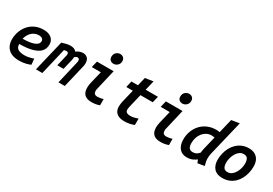

<svg xmlns="http://www.w3.org/2000/svg" viewBox="37 -1735 3847 2703"><g transform="rotate(30 1960.0 -383.5)"><path d="M274 13Q192 13 140.5 -15Q89 -43 65 -90.5Q41 -138 41 -198Q41 -265 63 -326Q85 -387 126.5 -435Q168 -483 228 -510.5Q288 -538 364 -538Q418 -538 456.5 -520.5Q495 -503 515.5 -471.5Q536 -440 536 -397Q536 -348 516.5 -313Q497 -278 462 -255Q427 -232 380 -218Q333 -204 278 -198Q223 -192 163 -192Q162 -159 176 -136.5Q190 -114 221 -102Q252 -90 301 -90Q332 -90 361.5 -95Q391 -100 414.5 -107Q438 -114 449 -120L458 -24Q433 -12 384.5 0.5Q336 13 274 13ZM167 -279Q237 -280 284.5 -288Q332 -296 361.5 -310Q391 -324 404 -342Q417 -360 417 -382Q417 -398 409 -410.5Q401 -423 384.5 -430Q368 -437 342 -437Q303 -437 267.5 -418.5Q232 -400 206 -365Q180 -330 167 -279Z M545 0 666 -504Q705 -517 739 -524.5Q773 -532 804 -532Q834 -532 859 -523Q884 -514 899 -493Q926 -513 954.5 -522.5Q983 -532 1008 -532Q1051 -532 1079.5 -504.5Q1108 -477 1108 -421Q1108 -408 1106 -393Q1104 -378 1100 -363L1014 0H911L998 -371Q1000 -379 1001 -387.5Q1002 -396 1002 -401Q1002 -420 993.5 -429.5Q985 -439 969 -439Q958 -439 946.5 -433Q935 -427 924 -417Q924 -391 917 -363L878 -200H777L817 -368Q819 -376 821 -385.5Q823 -395 823 -404Q823 -418 816 -428Q809 -438 791 -438Q781 -438 771 -436Q761 -434 751 -432L649 0Z M1451 9Q1398 9 1364 -8.5Q1330 -26 1314 -59.5Q1298 -93 1298 -137Q1298 -157 1301 -179.5Q1304 -202 1310 -227L1357 -421H1210L1235 -524H1506L1433 -212Q1428 -197 1426 -183.5Q1424 -170 1424 -159Q1424 -130 1438.5 -114Q1453 -98 1487 -98Q1506 -98 1530 -102Q1554 -106 1580 -115V-13Q1548 -1 1516.5 4Q1485 9 1451 9ZM1449 -613Q1419 -613 1397.5 -631.5Q1376 -650 1376 -687Q1376 -730 1404 -755.5Q1432 -781 1467 -781Q1498 -781 1520 -762Q1542 -743 1542 -706Q1542 -665 1514 -639Q1486 -613 1449 -613Z M1987 12Q1933 12 1895 -4Q1857 -20 1837 -52Q1817 -84 1817 -134Q1817 -153 1820 -174.5Q1823 -196 1828 -219L1877 -421H1771L1795 -524H1901L1934 -661L2064 -681L2026 -524H2226L2201 -421H2001L1951 -211Q1948 -196 1945 -182Q1942 -168 1942 -157Q1942 -120 1964.5 -108Q1987 -96 2017 -96Q2050 -96 2082 -103.5Q2114 -111 2144 -122L2143 -18Q2109 -4 2068.5 4Q2028 12 1987 12Z M2571 9Q2518 9 2484 -8.5Q2450 -26 2434 -59.5Q2418 -93 2418 -137Q2418 -157 2421 -179.5Q2424 -202 2430 -227L2477 -421H2330L2355 -524H2626L2553 -212Q2548 -197 2546 -183.5Q2544 -170 2544 -159Q2544 -130 2558.5 -114Q2573 -98 2607 -98Q2626 -98 2650 -102Q2674 -106 2700 -115V-13Q2668 -1 2636.5 4Q2605 9 2571 9ZM2569 -613Q2539 -613 2517.5 -631.5Q2496 -650 2496 -687Q2496 -730 2524 -755.5Q2552 -781 2587 -781Q2618 -781 2640 -762Q2662 -743 2662 -706Q2662 -665 2634 -639Q2606 -613 2569 -613Z M2998 12Q2946 11 2910 -12.5Q2874 -36 2854.5 -80Q2835 -124 2835 -187Q2835 -261 2860 -324Q2885 -387 2929.5 -434Q2974 -481 3035.5 -507Q3097 -533 3171 -533Q3185 -533 3199 -532Q3213 -531 3227 -527L3282 -756L3411 -777L3274 -208Q3269 -187 3266.5 -167Q3264 -147 3264 -126Q3264 -96 3269.5 -68Q3275 -40 3284 -10L3175 8Q3171 -1 3164 -17Q3157 -33 3155 -42Q3133 -25 3095 -6.5Q3057 12 2998 12ZM3038 -93Q3073 -93 3098 -108Q3123 -123 3140 -144Q3142 -161 3144.5 -177Q3147 -193 3151 -212L3203 -426Q3192 -428 3178.5 -429.5Q3165 -431 3154 -431Q3109 -431 3073 -411.5Q3037 -392 3011.5 -359.5Q2986 -327 2972.5 -285Q2959 -243 2959 -198Q2959 -161 2967.5 -137.5Q2976 -114 2994 -103.5Q3012 -93 3038 -93Z M3579 14Q3488 14 3442 -38.5Q3396 -91 3396 -179Q3396 -230 3408.5 -281.5Q3421 -333 3445 -379Q3469 -425 3506 -460.5Q3543 -496 3592.5 -517Q3642 -538 3704 -538Q3786 -538 3835 -488.5Q3884 -439 3884 -345Q3884 -294 3872 -242Q3860 -190 3836 -144Q3812 -98 3775.5 -62.5Q3739 -27 3690 -6.5Q3641 14 3579 14ZM3603 -95Q3640 -95 3668.5 -116Q3697 -137 3717.5 -171Q3738 -205 3748.5 -244Q3759 -283 3759 -318Q3759 -370 3742 -400Q3725 -430 3676 -430Q3639 -430 3610.5 -408.5Q3582 -387 3562 -353.5Q3542 -320 3531.5 -281Q3521 -242 3521 -206Q3521 -154 3538 -124.5Q3555 -95 3603 -95Z"/></g></svg>

Font: Ubuntu Sans Mono SemiBold
Style: Italic
Weight: 600
Italic angle: -13.5°
Monospace: yes
Designer: Dalton Maag Ltd
Foundry: Dalton Maag Ltd
Version: Version 1.006